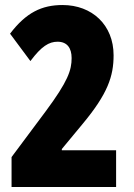

<svg xmlns="http://www.w3.org/2000/svg" viewBox="-20 -744 535 764"><path d="M442 0V-146H226V-151L308 -250C409 -371 432 -441 432 -524C432 -645 346 -724 229 -724C146 -724 84 -694 20 -610L101 -501C145 -560 175 -578 209 -578C247 -578 265 -553 265 -513C265 -465 251 -421 161 -300L26 -119V0Z"/></svg>

Font: Noto Sans Hebrew ExtraCondensed Black
Style: Regular
Weight: 900
Width: 2
Designer: Monotype Design Team
Foundry: Monotype Imaging Inc.
Version: Version 2.004